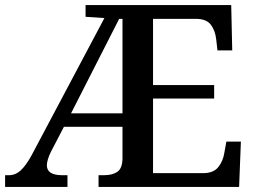

<svg xmlns="http://www.w3.org/2000/svg" viewBox="-20 -734 1005 754"><path d="M0 0V-46H15Q41 -46 61.5 -65Q82 -84 104 -124L390 -663L316 -668V-714H888L892 -536H834L829 -580Q825 -615 807.5 -637.5Q790 -660 749 -660H581V-400H821V-347H581V-54H777Q818 -54 837 -77.5Q856 -101 861 -134L869 -178H926L919 0H367V-46H389Q421 -46 440.5 -59Q460 -72 461 -110V-236H231L180 -138Q172 -122 168 -108Q164 -94 164 -85Q164 -46 224 -46H245V0ZM259 -289H461V-660H448Z"/></svg>

Font: Noto Naskh Arabic Medium
Style: Regular
Weight: 500
Designer: Monotype Design Team, David Williams, Mohamad Dakak and Nizar Qandah
Foundry: Monotype Imaging Inc.
Version: Version 2.016